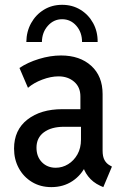

<svg xmlns="http://www.w3.org/2000/svg" viewBox="-20 -766 516 794"><path d="M192.4 7.8Q147 7.8 112.1 -13.4Q77.1 -34.7 57.6 -70.8Q38.1 -106.9 38.1 -151.4Q38.1 -228.5 93.3 -271.5Q148.4 -314.5 237.8 -314.5H329.1V-241.7H244.6Q192.4 -241.7 161.6 -219Q130.9 -196.3 130.9 -155.3Q130.9 -118.2 153.3 -95.2Q175.8 -72.3 210.4 -72.3Q237.8 -72.3 261.7 -86.9Q285.6 -101.6 300.3 -127.7Q314.9 -153.8 314.9 -189V-250L312.5 -276.9V-367.2Q312.5 -405.8 286.6 -428Q260.7 -450.2 222.2 -450.2Q190.4 -450.2 154.8 -436.8Q119.1 -423.3 95.7 -402.8L60.5 -484.9Q94.2 -507.8 141.1 -522.2Q188 -536.6 232.4 -536.6Q310.1 -536.6 357.2 -493.9Q404.3 -451.2 404.3 -377V-142.6Q404.3 -118.7 412.1 -104.2Q419.9 -89.8 434.1 -82L442.9 -77.1L407.2 7.8L394 2Q363.3 -12.2 344.2 -37.1Q325.2 -62 323.2 -84L342.8 -65.9H305.2L335.4 -83Q317.4 -42.5 279.8 -17.3Q242.2 7.8 192.4 7.8ZM236.8 -746.1Q279.3 -746.1 312.5 -725.8Q345.7 -705.6 365 -670.7Q384.3 -635.7 383.8 -592.3H319.3Q319.3 -632.3 295.7 -659.4Q272 -686.5 236.8 -686.5Q202.1 -686.5 178 -659.4Q153.8 -632.3 153.3 -592.3H88.9Q89.4 -635.7 108.9 -670.7Q128.4 -705.6 161.6 -725.8Q194.8 -746.1 236.8 -746.1Z"/></svg>

Font: Reddit Sans Condensed Medium
Style: Regular
Weight: 500
Designer: Stephen Hutchings
Foundry: Reddit
Version: Version 1.014